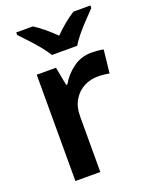

<svg xmlns="http://www.w3.org/2000/svg" viewBox="-144 -843 721 920"><g transform="rotate(-20 217.0 -383.0)"><path d="M360 -552Q375 -552 392 -550.5Q409 -549 421 -546L408 -428Q396 -431 380.5 -432.5Q365 -434 347 -434Q312 -434 279.5 -417.5Q247 -401 226 -367Q205 -333 205 -281V0H78V-542H176L194 -448H200Q224 -491 265.5 -521.5Q307 -552 360 -552ZM179 -606Q165 -629 143 -656Q121 -683 97 -708.5Q73 -734 55 -753V-766H140Q166 -749 191.5 -728Q217 -707 243 -681Q269 -707 295 -728.5Q321 -750 347 -766H433V-753Q415 -734 390.5 -708.5Q366 -683 343.5 -656Q321 -629 308 -606Z"/></g></svg>

Font: Noto Sans Thai Looped SemiBold
Style: Regular
Weight: 600
Designer: Sasikarn Vongin, Ben Mitchell
Foundry: The Fontpad Ltd
Version: Version 1.001; ttfautohint (v1.8.4.7-5d5b)